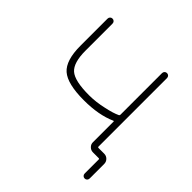

<svg xmlns="http://www.w3.org/2000/svg" viewBox="-169 -690 932 932"><g transform="rotate(45 296.5 -224.5)"><path d="M445.3 -529.3Q445.3 -537.1 450.2 -542Q455.1 -546.9 462.4 -546.9Q469.7 -546.9 474.6 -542Q479.5 -537.1 479.5 -529.3V-58.6Q479.5 -54.7 484.4 -54.7H523.4Q538.1 -54.7 548.3 -44.4Q558.6 -34.2 558.6 -19.5V80.1Q558.6 87.9 553.7 92.8Q548.8 97.7 541.5 97.7Q534.2 97.7 529.3 92.8Q524.4 87.9 524.4 80.1V-15.6Q524.4 -20.5 519.5 -20.5H480.5Q465.8 -20.5 455.6 -30.8Q445.3 -41 445.3 -54.7V-197.3Q445.3 -201.2 441.4 -199.2Q372.1 -168 270.5 -168Q157.2 -168 114.3 -205.6Q71.3 -243.2 71.3 -343.8V-529.3Q71.3 -537.1 76.2 -542Q81.1 -546.9 88.4 -546.9Q95.7 -546.9 100.6 -542Q105.5 -537.1 105.5 -529.3V-343.8Q105.5 -261.7 138.7 -232.4Q171.9 -203.1 270.5 -203.1Q317.4 -203.1 368.2 -214.8Q415 -224.6 441.4 -237.3Q445.3 -239.3 445.3 -244.1Z"/></g></svg>

Font: Gen Jyuu Gothic ExtraLight
Style: Regular
Weight: 100
Designer: [Source Han Sans]
Ryoko NISHIZUKA  (kana & ideographs); Paul D. Hunt (Latin, Greek & Cyrillic); Wenlong ZHANG  (bopomofo
Version: Version 1.002.20150607